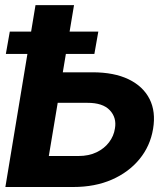

<svg xmlns="http://www.w3.org/2000/svg" viewBox="-20 -748 662 768"><path d="M176.1 -458.8H350.1Q436.4 -458.8 494.5 -430.8Q552.5 -402.7 578.2 -352Q603.9 -301.3 592.3 -232.4Q580.9 -163.7 537.9 -111.4Q495 -59.1 427.4 -29.5Q359.9 0 273.3 0H1.5L122 -727.5H276.1L175.3 -124H294Q335.4 -124 366.4 -139Q397.4 -153.9 416.3 -179Q435.3 -204.1 439.7 -234Q447.4 -277.1 419.2 -307.1Q391.1 -337 329.2 -336.7H155.8ZM3.4 -532.2 19.2 -621.7H373.3L357.5 -532.2Z"/></svg>

Font: Inter Tight
Style: Italic
Weight: 400
Italic angle: -9.39999°
Designer: Rasmus Andersson
Foundry: rsms
Version: Version 3.002